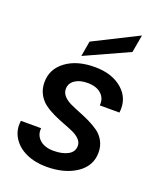

<svg xmlns="http://www.w3.org/2000/svg" viewBox="-147 -889 828 990"><g transform="rotate(20 267.0 -393.5)"><path d="M455.1 -151.9Q455.1 -78.1 390.6 -34.7Q326.2 8.8 226.1 8.8Q164.1 8.8 115.2 -13.4Q66.4 -35.6 41 -76.7Q15.6 -117.7 22.9 -168.9H133.8Q129.9 -130.9 156.7 -106Q183.6 -81.1 232.9 -81.1Q281.2 -81.1 312 -97.9Q342.8 -114.7 342.8 -147.9Q342.8 -167.5 327.6 -183.1Q312.5 -198.7 288.3 -209.5Q264.2 -220.2 234.9 -231.2Q205.6 -242.2 176.5 -255.9Q147.5 -269.5 123.3 -287.4Q99.1 -305.2 84 -333.5Q68.8 -361.8 68.8 -397.9Q68.8 -470.7 129.4 -515.4Q189.9 -560.1 287.1 -560.1Q382.3 -560.1 439 -510.7Q495.6 -461.4 485.8 -382.8H377.9Q381.8 -421.9 355.2 -446Q328.6 -470.2 279.8 -470.2Q236.8 -470.2 210.4 -451.9Q184.1 -433.6 184.1 -402.8Q184.1 -381.8 199 -365.2Q213.9 -348.6 237.8 -337.2Q261.7 -325.7 290.5 -314.5Q319.3 -303.2 348.4 -289.3Q377.4 -275.4 401.4 -258.3Q425.3 -241.2 440.2 -213.9Q455.1 -186.5 455.1 -151.9ZM215.8 -673.8 459 -795.9 441.9 -699.2 201.2 -589.8Z"/></g></svg>

Font: Poppins Medium
Style: Italic
Weight: 500
Italic angle: -10°
Designer: Ninad Kale (Devanagari), Jonny Pinhorn (Latin)
Foundry: Indian Type Foundry
Version: Version 3.200;PS 1.000;hotconv 16.6.54;makeotf.lib2.5.65590